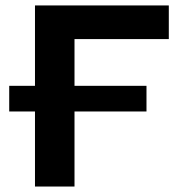

<svg xmlns="http://www.w3.org/2000/svg" viewBox="-20 -682 676 702"><path d="M597.2 -539.1H252.4V-368.2H515.6V-274.4H252.4V0H107.9V-274.4H13.7V-368.2H107.9V-662.1H597.2Z"/></svg>

Font: PT Astra Sans
Style: Bold
Weight: 700
Designer: A.Korolkova, I. Chaeva
Foundry: ParaType Ltd
Version: Version 1.001; ttfautohint (v1.6)